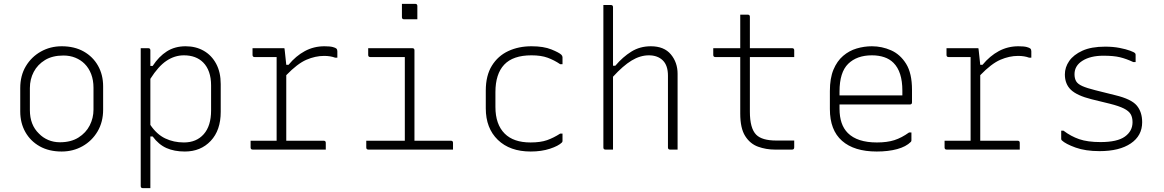

<svg xmlns="http://www.w3.org/2000/svg" viewBox="-20 -776 6040 996"><path d="M300 -536Q366 -536 414 -509Q462 -482 488.5 -435Q515 -388 515 -328V-207Q515 -143 486 -94Q457 -45 408 -17.5Q359 10 300 10Q234 10 186 -17Q138 -44 111.5 -91Q85 -138 85 -198V-319Q85 -384 114 -432.5Q143 -481 192 -508.5Q241 -536 300 -536ZM309 -488Q252 -488 213.5 -464.5Q175 -441 155 -403Q135 -365 135 -319V-205Q135 -128 182 -83Q202 -62 230 -50Q258 -38 291 -38Q348 -38 387 -62.5Q426 -87 445.5 -125.5Q465 -164 465 -207V-321Q465 -360 453 -391.5Q441 -423 419 -445Q399 -465 371 -476.5Q343 -488 309 -488Z M710 -526H749Q760 -526 760 -515V-434H772Q804 -483 845.5 -509.5Q887 -536 943 -536Q996 -536 1037 -512.5Q1078 -489 1101.5 -445Q1125 -401 1125 -340V-196Q1125 -100 1073 -45Q1021 10 939 10Q884 10 843.5 -8Q803 -26 772 -68H760V200H721Q710 200 710 189ZM934 -489Q886 -489 843.5 -460.5Q801 -432 760 -367V-128Q793 -79 837 -58Q881 -37 934 -37Q999 -37 1037 -80Q1075 -123 1075 -203V-333Q1075 -372 1064.5 -402Q1054 -432 1034 -452Q997 -489 934 -489Z M1280 -46H1415V-480H1301Q1290 -480 1290 -491V-526H1455Q1456 -526 1457.5 -510.5Q1459 -495 1465 -440H1477Q1515 -486 1561.5 -511Q1608 -536 1663 -536Q1692 -536 1706.5 -532Q1721 -528 1725 -524Q1730 -519 1730 -510V-477H1718Q1694 -486 1661 -486Q1616 -486 1569.5 -466Q1523 -446 1465 -386V-46H1659Q1670 -46 1670 -35V0H1291Q1280 0 1280 -11Z M1880 -46H2080V-480H1901Q1890 -480 1890 -491V-526H2119Q2130 -526 2130 -515V-46H2319Q2330 -46 2330 -35V0H1891Q1880 0 1880 -11ZM2065 -756H2134Q2145 -756 2145 -745V-676H2076Q2065 -676 2065 -687Z M2737 -536Q2800 -536 2840.5 -519.5Q2881 -503 2892 -492Q2898 -486 2898 -479V-443H2886Q2855 -464 2821 -476.5Q2787 -489 2737 -489Q2641 -489 2595.5 -440.5Q2550 -392 2550 -298V-221Q2550 -131 2598 -83Q2644 -37 2732 -37Q2784 -37 2818 -49Q2852 -61 2886 -83H2898V-45Q2898 -40 2895 -37Q2877 -19 2833 -4.5Q2789 10 2733 10Q2625 10 2562.5 -50.5Q2500 -111 2500 -214V-306Q2500 -384 2531.5 -435Q2563 -486 2616.5 -511Q2670 -536 2737 -536Z M3121 0Q3110 0 3110 -11V-750H3149Q3160 -750 3160 -739V-435H3172Q3211 -481 3255.5 -508.5Q3300 -536 3356 -536Q3425 -536 3460 -494Q3495 -452 3495 -393V0H3456Q3445 0 3445 -11V-383Q3445 -437 3418 -463Q3391 -489 3346 -489Q3301 -489 3256.5 -462Q3212 -435 3160 -378V0Z M4100 -47V-12Q4100 0 4089 0H4000Q3954 0 3912.5 -15Q3871 -30 3845.5 -70.5Q3820 -111 3820 -187V-480H3691Q3680 -480 3680 -491V-526H3820V-700H3859Q3870 -700 3870 -689V-526H4089Q4100 -526 4100 -515V-480H3870V-197Q3870 -110 3903 -77Q3933 -47 4007 -47Z M4503 -536Q4555 -536 4602.5 -515Q4650 -494 4680.5 -445Q4711 -396 4711 -310V-245Q4711 -234 4700 -234H4335V-212Q4335 -129 4378 -86Q4427 -37 4529 -37Q4582 -37 4619.5 -49Q4657 -61 4696 -89H4708V-48Q4708 -43 4705 -40Q4680 -15 4634 -2.5Q4588 10 4528 10Q4411 10 4348 -45.5Q4285 -101 4285 -210V-304Q4285 -370 4303.5 -414.5Q4322 -459 4353.5 -486Q4385 -513 4424 -524.5Q4463 -536 4503 -536ZM4503 -489Q4425 -489 4380 -445Q4335 -401 4335 -301V-281H4661V-306Q4661 -404 4615 -450Q4595 -470 4566.5 -479.5Q4538 -489 4503 -489Z M4880 -46H5015V-480H4901Q4890 -480 4890 -491V-526H5055Q5056 -526 5057.5 -510.5Q5059 -495 5065 -440H5077Q5115 -486 5161.5 -511Q5208 -536 5263 -536Q5292 -536 5306.5 -532Q5321 -528 5325 -524Q5330 -519 5330 -510V-477H5318Q5294 -486 5261 -486Q5216 -486 5169.5 -466Q5123 -446 5065 -386V-46H5259Q5270 -46 5270 -35V0H4891Q4880 0 4880 -11Z M5689 -39Q5776 -39 5815.5 -67.5Q5855 -96 5855 -142Q5855 -167 5845.5 -183.5Q5836 -200 5810.5 -213Q5785 -226 5737 -238L5643 -261Q5567 -280 5535.5 -310Q5504 -340 5504 -390Q5504 -427 5526.5 -459.5Q5549 -492 5595 -513Q5641 -534 5713 -534Q5754 -534 5787.5 -527.5Q5821 -521 5842.5 -513Q5864 -505 5868 -500Q5871 -497 5871 -492V-454H5859Q5823 -471 5790 -479Q5757 -487 5704 -487Q5637 -487 5595.5 -461Q5554 -435 5554 -391Q5554 -369 5562.5 -354.5Q5571 -340 5594.5 -329.5Q5618 -319 5662 -308L5766 -282Q5849 -262 5877 -228.5Q5905 -195 5905 -142Q5905 -72 5846 -32Q5787 8 5684 8Q5611 8 5559.5 -10.5Q5508 -29 5488 -48Q5485 -51 5485 -56V-98H5497Q5535 -69 5578.5 -54Q5622 -39 5689 -39Z"/></svg>

Font: Recursive Mn Lnr St Lt
Style: Regular
Weight: 300
Monospace: yes
Version: Version 1.079;hotconv 1.0.112;makeotfexe 2.5.65598; ttfautoh